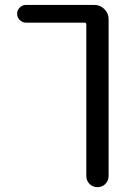

<svg xmlns="http://www.w3.org/2000/svg" viewBox="-20 -567 540 783"><path d="M365.2 -546.9Q388.7 -546.9 405.8 -529.8Q422.9 -512.7 422.9 -489.3V150.4Q422.9 169.9 409.7 183.1Q396.5 196.3 377.4 196.3Q358.4 196.3 345.2 183.1Q332 169.9 332 150.4V-466.8Q332 -474.6 324.2 -474.6H85.9Q71.3 -474.6 60.5 -485.4Q49.8 -496.1 49.8 -510.7Q49.8 -525.4 60.5 -536.1Q71.3 -546.9 85.9 -546.9Z"/></svg>

Font: Rounded Mgen+ 1mn regular
Style: Regular
Weight: 400
Designer: [Source Han Sans]
Ryoko NISHIZUKA  (kana & ideographs); Paul D. Hunt (Latin, Greek & Cyrillic); Wenlong ZHANG  (bopomofo
Version: Version 1.059.20150602